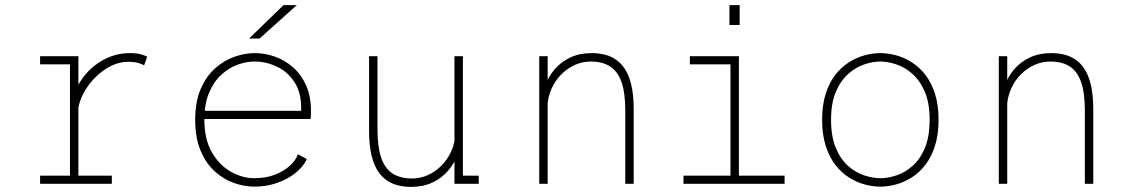

<svg xmlns="http://www.w3.org/2000/svg" viewBox="-20 -720 4440 752"><path d="M137 0V-32H254V-468H137V-500H287V-371V-32H418V0ZM286 -293 259.5 -297Q261 -327.5 273 -358.2Q285 -389 305.5 -416.8Q326 -444.5 354 -465.8Q382 -487 416 -499.5Q450 -512 488 -512Q516 -512 532.8 -507Q549.5 -502 556.5 -498L544.5 -464Q539 -468 523 -473Q507 -478 482 -478Q447.5 -478 414.5 -461.5Q381.5 -445 354.2 -418Q327 -391 309 -358.2Q291 -325.5 286 -293Z M975.5 11Q937 11 896.5 -3.2Q856 -17.5 821.5 -48.5Q787 -79.5 765.8 -129.5Q744.5 -179.5 744.5 -251Q744.5 -322.5 766.5 -372.5Q788.5 -422.5 823.5 -453.2Q858.5 -484 899.2 -498Q940 -512 977.5 -512Q1019 -512 1058.5 -497.5Q1098 -483 1129.5 -454.8Q1161 -426.5 1179.5 -384.2Q1198 -342 1198 -286.5Q1198 -280 1197.8 -270.2Q1197.5 -260.5 1196.5 -254H769V-286H1159.5Q1159.5 -290.5 1159.5 -292.2Q1159.5 -294 1159.5 -298.5Q1159.5 -358.5 1133 -398.8Q1106.5 -439 1064.5 -459Q1022.5 -479 976.5 -479Q944.5 -479 910.2 -466.5Q876 -454 846.5 -427Q817 -400 798.8 -356.5Q780.5 -313 780.5 -251Q780.5 -173.5 810.2 -122.8Q840 -72 885 -47Q930 -22 975.5 -22Q1022 -22 1057.5 -36Q1093 -50 1116 -71.5Q1139 -93 1147 -116L1181.5 -97Q1174 -79 1156.2 -60Q1138.5 -41 1111.8 -25Q1085 -9 1050.8 1Q1016.5 11 975.5 11ZM996.5 -569H955.5L1090.5 -700H1142.5Z M1590 12Q1550.5 12 1519.8 -0.2Q1489 -12.5 1468 -38.8Q1447 -65 1436.2 -107Q1425.5 -149 1425.5 -208V-500H1458.5V-213Q1458.5 -144.5 1473 -102.2Q1487.5 -60 1517.5 -40.5Q1547.5 -21 1594 -21Q1626 -21 1655.8 -34.2Q1685.5 -47.5 1709.2 -71.5Q1733 -95.5 1747.5 -127.8Q1762 -160 1763.5 -198H1787Q1787 -156.5 1773.8 -118.8Q1760.5 -81 1735.2 -51.5Q1710 -22 1673.5 -5Q1637 12 1590 12ZM1760 0V-90.5V-500H1793V-17L1778 -32H1855V0Z M2092 0V-500H2125V-402V0ZM2429 0V-287Q2429 -355.5 2414.5 -397.8Q2400 -440 2370 -459.5Q2340 -479 2293.5 -479Q2261.5 -479 2231.8 -465.8Q2202 -452.5 2178.2 -428.5Q2154.5 -404.5 2140 -372.2Q2125.5 -340 2124 -302H2100.5Q2100.5 -343.5 2113.8 -381.2Q2127 -419 2152.2 -448.5Q2177.5 -478 2214 -495Q2250.5 -512 2297.5 -512Q2337.5 -512 2368 -499.8Q2398.5 -487.5 2419.5 -461.2Q2440.5 -435 2451.2 -393.2Q2462 -351.5 2462 -292V0Z M2657 0V-32H2841V-468H2682V-500H2874V-32H3053V0ZM2837 -700H2877V-622H2837Z M3428 11Q3397.5 11 3365.8 2.2Q3334 -6.5 3304.2 -25.5Q3274.5 -44.5 3251 -75.2Q3227.5 -106 3213.8 -149.5Q3200 -193 3200 -251Q3200 -308.5 3213.8 -352Q3227.5 -395.5 3251 -426Q3274.5 -456.5 3304.2 -475.5Q3334 -494.5 3365.8 -503.2Q3397.5 -512 3428 -512Q3458.5 -512 3490.2 -503.2Q3522 -494.5 3551.8 -475.5Q3581.5 -456.5 3605 -426Q3628.5 -395.5 3642.2 -352Q3656 -308.5 3656 -251Q3656 -193 3642.2 -149.5Q3628.5 -106 3605 -75.2Q3581.5 -44.5 3551.8 -25.5Q3522 -6.5 3490.2 2.2Q3458.5 11 3428 11ZM3428 -22Q3457 -22 3490.2 -32.8Q3523.5 -43.5 3553.2 -69.2Q3583 -95 3602 -139.5Q3621 -184 3621 -251Q3621 -317 3602 -361Q3583 -405 3553.2 -431Q3523.5 -457 3490.2 -468Q3457 -479 3428 -479Q3399 -479 3365.8 -468Q3332.5 -457 3302.8 -431Q3273 -405 3254 -361Q3235 -317 3235 -251Q3235 -184 3254 -139.5Q3273 -95 3302.8 -69.2Q3332.5 -43.5 3365.8 -32.8Q3399 -22 3428 -22Z M3892 0V-500H3925V-402V0ZM4229 0V-287Q4229 -355.5 4214.5 -397.8Q4200 -440 4170 -459.5Q4140 -479 4093.5 -479Q4061.5 -479 4031.8 -465.8Q4002 -452.5 3978.2 -428.5Q3954.5 -404.5 3940 -372.2Q3925.5 -340 3924 -302H3900.5Q3900.5 -343.5 3913.8 -381.2Q3927 -419 3952.2 -448.5Q3977.5 -478 4014 -495Q4050.5 -512 4097.5 -512Q4137.5 -512 4168 -499.8Q4198.5 -487.5 4219.5 -461.2Q4240.5 -435 4251.2 -393.2Q4262 -351.5 4262 -292V0Z"/></svg>

Font: Trispace Thin Thin
Style: Regular
Weight: 250
Version: Version 1.210